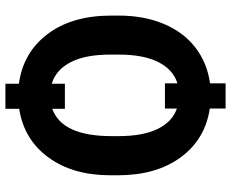

<svg xmlns="http://www.w3.org/2000/svg" viewBox="-94 -716 875 728"><g transform="rotate(-90 344.0 -351.5)"><path d="M649.4 -339.4Q649.4 -244.1 618.2 -169.2Q586.9 -94.2 528.8 -49.1Q470.7 -3.9 392.6 6.8V65.9H296.9V5.9Q180.7 -11.2 112.3 -104Q43.9 -196.8 43.9 -341.8V-370.6Q43.9 -513.7 111.8 -606.2Q179.7 -698.7 295.9 -716.8V-769H391.1V-717.8Q509.3 -701.7 579.3 -609.1Q649.4 -516.6 649.4 -367.7ZM501.5 -371.6Q501.5 -465.3 472.9 -521.2Q444.3 -577.1 391.1 -593.3V-543.5H295.9V-591.3Q192.4 -554.2 192.4 -367.2V-339.4Q192.4 -248.5 219.2 -192.6Q246.1 -136.7 296.9 -118.7V-164.1H392.6V-116.7Q445.3 -133.3 473.4 -189.7Q501.5 -246.1 501.5 -339.4Z"/></g></svg>

Font: RobotoInd
Style: Bold
Weight: 700
Designer: Google
Version: Version 2.001150; 2014